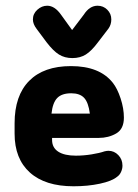

<svg xmlns="http://www.w3.org/2000/svg" viewBox="-20 -640 482 671"><path d="M162 -158H325Q359 -158 386 -173.5Q413 -189 413 -229Q413 -261 401.5 -296Q390 -331 374 -351Q328 -409 228 -409Q133 -409 82 -357.5Q31 -306 31 -209V-173Q31 -85 84.5 -37Q138 11 237 11Q287 11 329 2Q371 -7 389 -22Q398 -28 403 -39Q408 -50 408 -61Q408 -83 393.5 -98Q379 -113 359 -113Q353 -113 345 -111Q328 -105 300 -100.5Q272 -96 245 -96Q205 -96 183.5 -110Q162 -124 162 -151ZM294 -243H160Q164 -281 180 -297.5Q196 -314 229 -314Q259 -314 274 -298Q289 -282 294 -243ZM232 -535 193 -589Q171 -620 145 -620Q126 -620 110.5 -606Q95 -592 95 -572Q95 -556 108 -539L143 -492Q166 -462 186 -449.5Q206 -437 233 -437Q260 -437 280 -449.5Q300 -462 323 -493L359 -540Q369 -554 369 -572Q369 -592 355 -606Q341 -620 321 -620Q293 -620 273 -589Z"/></svg>

Font: Beiruti ExtraBold
Style: Regular
Weight: 800
Designer: Arlette Boutros
Foundry: Boutros
Version: Version 1.41